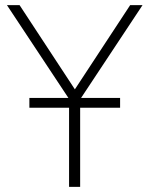

<svg xmlns="http://www.w3.org/2000/svg" viewBox="-20 -725 579 745"><path d="M248 0V-367L258 -326L7 -705H56L274 -373H267L485 -705H533L282 -326L291 -367V0ZM94 -307V-345H446V-307Z"/></svg>

Font: Nunito Sans 10pt SemiCondensed ExtraLight
Style: Regular
Weight: 250
Width: 4
Designer: Vernon Adams
Foundry: Vernon Adams
Version: Version 3.101;gftools[0.9.27]